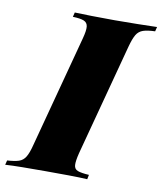

<svg xmlns="http://www.w3.org/2000/svg" viewBox="-127 -773 710 839"><g transform="rotate(10 227.5 -354.0)"><path d="M262 -106Q253 -70 254 -52Q255 -34 271 -28Q287 -22 321 -20L317 0Q285 -2 234 -2.5Q183 -3 130 -3Q76 -3 29 -2.5Q-18 -2 -47 0L-42 -20Q-9 -22 9.5 -28Q28 -34 39 -52Q50 -70 59 -106L191 -602Q201 -639 199 -656.5Q197 -674 181.5 -680.5Q166 -687 132 -688L137 -708Q165 -707 212.5 -706Q260 -705 314 -705Q367 -705 416 -706Q465 -707 502 -708L497 -688Q463 -687 444 -680.5Q425 -674 414.5 -656.5Q404 -639 394 -602Z"/></g></svg>

Font: Playfair Display Black
Style: Italic
Weight: 900
Italic angle: -14°
Designer: Claus Eggers Sørensen
Foundry: Claus Eggers Sørensen
Version: Version 1.203